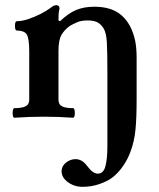

<svg xmlns="http://www.w3.org/2000/svg" viewBox="-20 -451 615 742"><path d="M36 4Q31 4 29.5 -5Q28 -14 29.5 -23.5Q31 -33 36 -33Q64 -33 78.5 -40Q93 -47 93 -66V-250Q93 -304 83 -318.5Q73 -333 45 -333Q40 -333 38.5 -342Q37 -351 38.5 -360Q40 -369 45 -369Q64 -369 88.5 -377Q113 -385 136.5 -397Q160 -409 176 -421Q183 -427 188 -429Q193 -431 198 -431Q210 -431 210 -418Q207 -406 206.5 -396Q206 -386 206 -372L212 -369Q243 -399 273.5 -412Q304 -425 344 -425Q395 -425 428.5 -406.5Q462 -388 483 -349Q496 -323 502 -295Q508 -267 508 -228V-67Q508 6 503.5 51Q499 96 485 133Q476 160 457 188.5Q438 217 413 236Q394 250 363.5 260.5Q333 271 299 271Q267 271 242.5 253Q218 235 218 211Q218 191 235 177.5Q252 164 272 164Q298 164 318 192Q339 220 358 220Q380 220 387.5 191Q395 162 395 114V-173Q395 -249 393 -286.5Q391 -324 380 -342Q368 -360 354 -366Q340 -372 319 -372Q294 -372 278 -365Q262 -358 250 -351Q229 -336 217.5 -316Q206 -296 206 -254V-66Q206 -47 220 -40Q234 -33 262 -33Q267 -33 268.5 -23.5Q270 -14 268.5 -5Q267 4 262 4Q234 2 206 1Q178 0 149 0Q121 0 92.5 1Q64 2 36 4Z"/></svg>

Font: Junicode SmExp
Style: Bold
Weight: 700
Width: 6
Designer: Peter S. Baker
Version: Version 2.205; ttfautohint (v1.8.4)